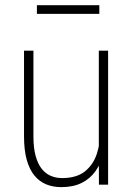

<svg xmlns="http://www.w3.org/2000/svg" viewBox="-20 -728 522 757"><path d="M369.6 -122.1V-528.3H406.2V0H370.1ZM375.5 -211.4 398.4 -212.4Q398.4 -164.6 388.2 -124Q377.9 -83.5 356.7 -53.5Q335.4 -23.4 302 -6.8Q268.6 9.8 221.7 9.8Q189 9.8 162.1 -1.2Q135.3 -12.2 115.7 -35.9Q96.2 -59.6 85.4 -97.9Q74.7 -136.2 74.7 -191.4V-528.3H111.8V-190.4Q111.8 -144.5 120.6 -112.8Q129.4 -81.1 144.8 -62Q160.2 -43 180.7 -34.4Q201.2 -25.9 224.6 -25.9Q281.7 -25.9 314.7 -52.2Q347.7 -78.6 361.6 -121.1Q375.5 -163.6 375.5 -211.4ZM371.6 -707.5V-673.3H125.5V-707.5Z"/></svg>

Font: Roboto Condensed ExtraLight
Style: Regular
Weight: 250
Designer: Christian Robertson
Foundry: Google
Version: Version 3.008; 2023